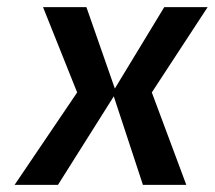

<svg xmlns="http://www.w3.org/2000/svg" viewBox="-20 -520 604 540"><path d="M222 -500H223L303 -271L442 -500H564L407 -260L504 0H382L300 -249L143 0H21L197 -260L101 -500Z"/></svg>

Font: Fivo Sans Modern Med
Style: Italic
Weight: 450
Designer: Alexander Slobzheninov
Foundry: Alexander Slobzheninov
Version: 1.0